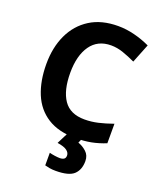

<svg xmlns="http://www.w3.org/2000/svg" viewBox="-171 -829 980 1175"><g transform="rotate(20 318.5 -242.0)"><path d="M393 -598Q306 -598 260 -533Q214 -468 214 -355Q214 -241 256.5 -178.5Q299 -116 393 -116Q437 -116 480.5 -126Q524 -136 575 -154V-27Q528 -8 482 1Q436 10 379 10Q269 10 197.5 -35.5Q126 -81 92 -163.5Q58 -246 58 -356Q58 -464 97 -547Q136 -630 210.5 -677Q285 -724 393 -724Q446 -724 499.5 -710.5Q553 -697 602 -674L553 -551Q513 -570 472.5 -584Q432 -598 393 -598ZM486 122Q486 178 453.5 209Q421 240 335 240Q313 240 295.5 237Q278 234 264 230V148Q278 152 298.5 155Q319 158 334 158Q348 158 358.5 151.5Q369 145 369 128Q369 110 351 96Q333 82 288 75L326 0H420L407 30Q437 40 461.5 62.5Q486 85 486 122Z"/></g></svg>

Font: Noto Sans Vithkuqi
Style: Bold
Weight: 700
Version: Version 1.001; ttfautohint (v1.8.4.7-5d5b)